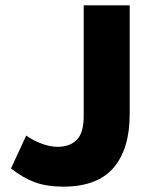

<svg xmlns="http://www.w3.org/2000/svg" viewBox="-20 -688 566 718"><path d="M216 10Q156 10 111.5 -6Q67 -22 21 -58L78 -181Q105 -162 136.5 -150.5Q168 -139 195 -139Q242 -139 267.5 -165.5Q293 -192 293 -253V-668H465V-261Q465 -131 404.5 -60.5Q344 10 216 10Z"/></svg>

Font: Gantari ExtraBold
Style: Regular
Weight: 800
Version: Version 1.000